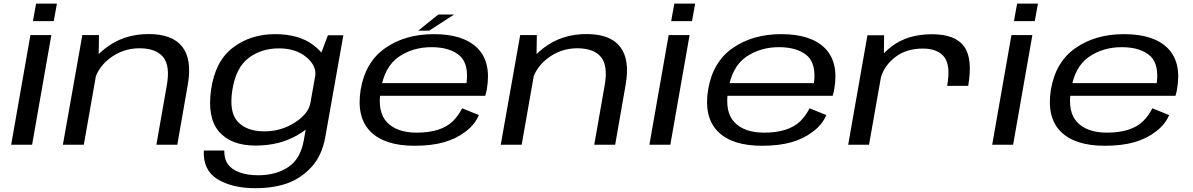

<svg xmlns="http://www.w3.org/2000/svg" viewBox="-20 -778 6413 1032"><path d="M40 0H152.5L256 -589.5H143.5ZM174 -758.5 157 -664.5H269L286 -758.5Z M318 0H430.5L510 -452L512 -589.5H422.5ZM820.5 0H933L989.5 -323.5Q1013 -458 959.8 -526.5Q906.5 -595 779 -595Q644 -595 546 -518.2Q448 -441.5 434 -362L481.5 -320.5Q496.5 -407.5 568 -463Q639.5 -518.5 729.5 -518.5Q817.5 -518.5 856.5 -471.8Q895.5 -425 876.5 -318.5Z M1352.5 233.5Q1451 233.5 1524.2 207.2Q1597.5 181 1654 120Q1710.5 59 1728.5 -41.5L1825.5 -588.5H1742.5L1687 -442L1613.5 -27Q1596 75.5 1529.8 119.8Q1463.5 164 1368 164Q1310.5 164 1268.2 148.8Q1226 133.5 1205.5 105.2Q1185 77 1185.5 31H1075.5Q1070.5 137 1149.2 185.2Q1228 233.5 1352.5 233.5ZM1354 4.5Q1482.5 4.5 1579.5 -52.2Q1676.5 -109 1685.5 -161L1648.5 -225.5Q1639 -167.5 1565.5 -119.8Q1492 -72 1400.5 -72Q1306 -72 1258 -123.8Q1210 -175.5 1229 -295Q1248 -415 1316.5 -466.5Q1385 -518 1479 -518Q1570.5 -518 1627 -470.5Q1683.5 -423 1674 -365.5L1732 -426.5Q1741 -477 1664 -535.8Q1587 -594.5 1458 -594.5Q1326.5 -594.5 1231.2 -521.5Q1136 -448.5 1114.5 -295.5Q1093 -144 1157.8 -69.8Q1222.5 4.5 1354 4.5Z M2208 5.5 2220.5 -65Q2113.5 -65 2060.5 -120.5Q2007 -175.5 2026.5 -295Q2046 -418.5 2122.5 -472Q2199 -524.5 2299 -524.5Q2402 -524.5 2455 -475Q2500 -429.5 2487.5 -331H2020.5L2008.5 -263H2588Q2593.5 -279 2596.5 -297.5Q2622 -443 2546.5 -519Q2471 -594.5 2311.5 -594.5Q2158 -594.5 2050.5 -519.5Q1943.5 -445 1918.5 -295.5Q1895 -148.5 1971 -71Q2047.5 5.5 2208 5.5ZM2220.5 -65 2208 5.5Q2299.5 5.5 2366.5 -13.5Q2433 -32.5 2483.5 -71.5Q2533 -109 2554 -159.5L2464 -196Q2444.5 -157 2413.5 -126Q2381.5 -95.5 2332.5 -80Q2282.5 -65 2220.5 -65ZM2227.5 -613H2286.5L2421 -700H2336Z M2671.5 0H2784L2863.5 -452L2865.5 -589.5H2776ZM3174 0H3286.5L3343 -323.5Q3366.5 -458 3313.2 -526.5Q3260 -595 3132.5 -595Q2997.5 -595 2899.5 -518.2Q2801.5 -441.5 2787.5 -362L2835 -320.5Q2850 -407.5 2921.5 -463Q2993 -518.5 3083 -518.5Q3171 -518.5 3210 -471.8Q3249 -425 3230 -318.5Z M3470.5 0H3583L3686.5 -589.5H3574ZM3604.5 -758.5 3587.5 -664.5H3699.5L3716.5 -758.5Z M4075.5 5.5 4088 -65Q3981 -65 3928 -120.5Q3874.5 -175.5 3894 -295Q3913.5 -418.5 3990 -472Q4066.5 -524.5 4166.5 -524.5Q4269.5 -524.5 4322.5 -475Q4367.5 -429.5 4355 -331H3888L3876 -263H4455.5Q4461 -279 4464 -297.5Q4489.5 -443 4414 -519Q4338.5 -594.5 4179 -594.5Q4025.5 -594.5 3918 -519.5Q3811 -445 3786 -295.5Q3762.5 -148.5 3838.5 -71Q3915 5.5 4075.5 5.5ZM4088 -65 4075.5 5.5Q4167 5.5 4234 -13.5Q4300.5 -32.5 4351 -71.5Q4400.5 -109 4421.5 -159.5L4331.5 -196Q4312 -157 4281 -126Q4249 -95.5 4200 -80Q4150 -65 4088 -65Z M5071 -316.5H5184Q5209.5 -462.5 5162 -528.2Q5114.5 -594 4989.5 -594Q4859.5 -594 4773.5 -529.2Q4687.5 -464.5 4673 -381.5L4711 -344.5Q4724 -415 4785.5 -466Q4847 -517 4939.5 -517Q5019.5 -517 5055 -472Q5090.5 -427 5071 -316.5ZM4539 0H4651L4730.5 -450L4732 -588.5H4642.5Z M5313 0H5425.5L5529 -589.5H5416.5ZM5447 -758.5 5430 -664.5H5542L5559 -758.5Z M5918 5.5 5930.5 -65Q5823.5 -65 5770.5 -120.5Q5717 -175.5 5736.5 -295Q5756 -418.5 5832.5 -472Q5909 -524.5 6009 -524.5Q6112 -524.5 6165 -475Q6210 -429.5 6197.5 -331H5730.5L5718.5 -263H6298Q6303.5 -279 6306.5 -297.5Q6332 -443 6256.5 -519Q6181 -594.5 6021.5 -594.5Q5868 -594.5 5760.5 -519.5Q5653.5 -445 5628.5 -295.5Q5605 -148.5 5681 -71Q5757.5 5.5 5918 5.5ZM5930.5 -65 5918 5.5Q6009.5 5.5 6076.5 -13.5Q6143 -32.5 6193.5 -71.5Q6243 -109 6264 -159.5L6174 -196Q6154.5 -157 6123.5 -126Q6091.5 -95.5 6042.5 -80Q5992.5 -65 5930.5 -65Z"/></svg>

Font: Anybody Expanded
Style: Italic
Weight: 400
Width: 7
Italic angle: -10°
Version: Version 1.113;gftools[0.9.25]